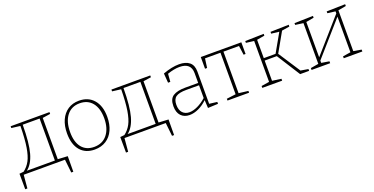

<svg xmlns="http://www.w3.org/2000/svg" viewBox="-25 -1194 3905 2007"><g transform="rotate(-20 1927.0 -191.0)"><path d="M434 -31 543 -25 542 148H519L503 0H44L31 148H7L6 -25L54 -30Q100 -65 127.5 -116.5Q155 -168 169.5 -257Q184 -346 186 -491L89 -503V-523H521V-503L434 -490ZM213 -495Q212 -290 182 -183Q152 -76 89 -28H401V-495Z M1072 -271Q1072 -188 1043.5 -125Q1015 -62 961 -27.5Q907 7 834 7Q732 7 674.5 -60Q617 -127 617 -250Q617 -335 645.5 -398Q674 -461 726.5 -495.5Q779 -530 850 -530Q953 -530 1012.5 -461Q1072 -392 1072 -271ZM652 -252Q652 -141 700.5 -81Q749 -21 837 -21Q931 -21 984 -88Q1037 -155 1037 -267Q1037 -378 987 -440Q937 -502 848 -502Q756 -502 704 -435Q652 -368 652 -252Z M1555 -31 1664 -25 1663 148H1640L1624 0H1165L1152 148H1128L1127 -25L1175 -30Q1221 -65 1248.5 -116.5Q1276 -168 1290.5 -257Q1305 -346 1307 -491L1210 -503V-523H1642V-503L1555 -490ZM1334 -495Q1333 -290 1303 -183Q1273 -76 1210 -28H1522V-495Z M2119 -34 2206 -23V-2L2093 3L2088 -86Q2043 -42 1990.5 -17.5Q1938 7 1889 7Q1830 7 1794.5 -30Q1759 -67 1759 -137Q1759 -218 1806 -248Q1853 -278 1941 -278H2086V-387Q2086 -502 1958 -502Q1898 -502 1823 -476L1816 -388H1791L1783 -493Q1883 -530 1963 -530Q2037 -530 2078 -496.5Q2119 -463 2119 -393ZM1897 -21Q1939 -21 1989 -44.5Q2039 -68 2086 -110V-252H1945Q1863 -252 1828 -227Q1793 -202 1793 -141Q1793 -82 1821.5 -51.5Q1850 -21 1897 -21Z M2204 -393V-523H2655V-393H2633L2619 -495H2446V-33L2551 -20V0H2311V-20L2413 -33V-495H2241L2227 -393Z M2976 -278 3135 -34 3219 -20V0H3119L2954 -260H2819V-35L2919 -21V0H2698V-21L2786 -35V-490L2698 -501V-521L2905 -526V-506L2819 -491V-287H2950L3066 -491L2979 -501V-521L3183 -526V-506L3097 -492Z M3811 -526V-506L3723 -490V-36L3811 -21V0H3604V-21L3691 -35V-431L3366 -61V-35L3453 -21V0H3246V-21L3334 -36V-489L3246 -501V-521L3453 -526V-506L3366 -490V-97L3691 -467V-490L3604 -501V-521Z"/></g></svg>

Font: Bitter Pro ExtraLight
Style: Regular
Weight: 275
Designer: Sol Matas, and Bitter project Authors
Foundry: Sol Matas
Version: Version 1.010